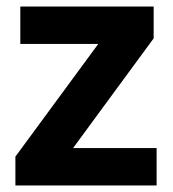

<svg xmlns="http://www.w3.org/2000/svg" viewBox="-20 -659 528 586"><path d="M458 -93V-207H203L449 -542V-639H42V-525H280L27 -181V-93Z"/></svg>

Font: Noto Sans Telugu UI
Style: Bold
Weight: 700
Designer: Jelle Bosma - Monotype Design Team
Foundry: Monotype Imaging Inc.
Version: Version 2.005